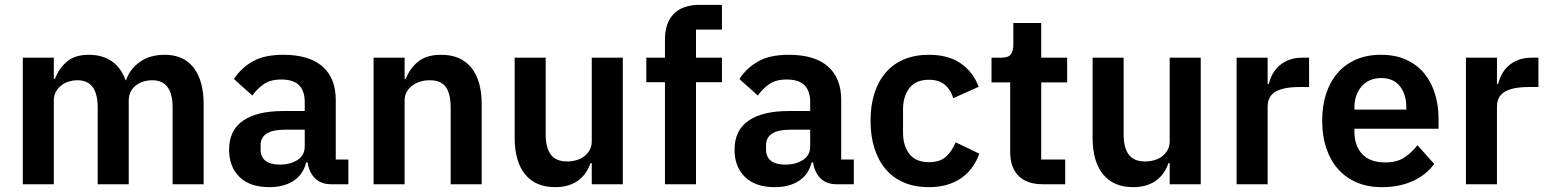

<svg xmlns="http://www.w3.org/2000/svg" viewBox="-20 -760 6386 792"><path d="M74 0V-522H202V-435H207Q222 -476 255 -505Q288 -534 347 -534Q401 -534 440 -508Q479 -482 498 -429H500Q514 -473 555.5 -503.5Q597 -534 660 -534Q737 -534 778.5 -481Q820 -428 820 -330V0H692V-317Q692 -429 608 -429Q589 -429 571.5 -423.5Q554 -418 540.5 -407.5Q527 -397 519 -381.5Q511 -366 511 -345V0H383V-317Q383 -429 299 -429Q281 -429 263.5 -423.5Q246 -418 232.5 -407.5Q219 -397 210.5 -381.5Q202 -366 202 -345V0Z M1346 0Q1304 0 1279.5 -24.5Q1255 -49 1249 -90H1243Q1230 -39 1190 -13.5Q1150 12 1091 12Q1011 12 968 -30Q925 -72 925 -142Q925 -223 983 -262.5Q1041 -302 1148 -302H1237V-340Q1237 -384 1214 -408Q1191 -432 1140 -432Q1095 -432 1067.5 -412.5Q1040 -393 1021 -366L945 -434Q974 -479 1022 -506.5Q1070 -534 1149 -534Q1255 -534 1310 -486Q1365 -438 1365 -348V-102H1417V0ZM1134 -81Q1177 -81 1207 -100Q1237 -119 1237 -156V-225H1155Q1055 -225 1055 -161V-144Q1055 -112 1075.5 -96.5Q1096 -81 1134 -81Z M1521 0V-522H1649V-435H1654Q1670 -477 1704.5 -505.5Q1739 -534 1800 -534Q1881 -534 1924 -481Q1967 -428 1967 -330V0H1839V-317Q1839 -373 1819 -401Q1799 -429 1753 -429Q1733 -429 1714.5 -423.5Q1696 -418 1681.5 -407.5Q1667 -397 1658 -381.5Q1649 -366 1649 -345V0Z M2421 -87H2416Q2409 -67 2397.5 -49.5Q2386 -32 2368.5 -18Q2351 -4 2326.5 4Q2302 12 2270 12Q2189 12 2146 -41Q2103 -94 2103 -192V-522H2231V-205Q2231 -151 2252 -122.5Q2273 -94 2319 -94Q2338 -94 2356.5 -99Q2375 -104 2389 -114.5Q2403 -125 2412 -140.5Q2421 -156 2421 -177V-522H2549V0H2421Z M2723 -421H2646V-522H2723V-597Q2723 -666 2759.5 -703Q2796 -740 2867 -740H2958V-638H2851V-522H2958V-421H2851V0H2723Z M3431 0Q3389 0 3364.5 -24.5Q3340 -49 3334 -90H3328Q3315 -39 3275 -13.5Q3235 12 3176 12Q3096 12 3053 -30Q3010 -72 3010 -142Q3010 -223 3068 -262.5Q3126 -302 3233 -302H3322V-340Q3322 -384 3299 -408Q3276 -432 3225 -432Q3180 -432 3152.5 -412.5Q3125 -393 3106 -366L3030 -434Q3059 -479 3107 -506.5Q3155 -534 3234 -534Q3340 -534 3395 -486Q3450 -438 3450 -348V-102H3502V0ZM3219 -81Q3262 -81 3292 -100Q3322 -119 3322 -156V-225H3240Q3140 -225 3140 -161V-144Q3140 -112 3160.5 -96.5Q3181 -81 3219 -81Z M3812 12Q3754 12 3709 -7Q3664 -26 3633.5 -62Q3603 -98 3587 -148.5Q3571 -199 3571 -262Q3571 -325 3587 -375Q3603 -425 3633.5 -460.5Q3664 -496 3709 -515Q3754 -534 3812 -534Q3891 -534 3942.5 -499Q3994 -464 4017 -402L3912 -355Q3903 -388 3878.5 -409.5Q3854 -431 3812 -431Q3758 -431 3731.5 -397Q3705 -363 3705 -308V-213Q3705 -158 3731.5 -124.5Q3758 -91 3812 -91Q3858 -91 3883 -114.5Q3908 -138 3922 -173L4020 -126Q3994 -57 3941 -22.5Q3888 12 3812 12Z M4282 0Q4216 0 4181.5 -34.5Q4147 -69 4147 -133V-420H4070V-522H4110Q4139 -522 4149.5 -535.5Q4160 -549 4160 -576V-665H4275V-522H4382V-420H4275V-102H4374V0Z M4805 -87H4800Q4793 -67 4781.5 -49.5Q4770 -32 4752.5 -18Q4735 -4 4710.5 4Q4686 12 4654 12Q4573 12 4530 -41Q4487 -94 4487 -192V-522H4615V-205Q4615 -151 4636 -122.5Q4657 -94 4703 -94Q4722 -94 4740.5 -99Q4759 -104 4773 -114.5Q4787 -125 4796 -140.5Q4805 -156 4805 -177V-522H4933V0H4805Z M5081 0V-522H5209V-414H5214Q5219 -435 5229.5 -454.5Q5240 -474 5257 -489Q5274 -504 5297.5 -513Q5321 -522 5352 -522H5380V-401H5340Q5275 -401 5242 -382Q5209 -363 5209 -320V0Z M5680 12Q5622 12 5576.5 -7.5Q5531 -27 5499.5 -62.5Q5468 -98 5451 -148.5Q5434 -199 5434 -262Q5434 -324 5450.5 -374Q5467 -424 5498 -459.5Q5529 -495 5574 -514.5Q5619 -534 5676 -534Q5737 -534 5782 -513Q5827 -492 5856 -456Q5885 -420 5899.5 -372.5Q5914 -325 5914 -271V-229H5567V-216Q5567 -159 5599 -124.5Q5631 -90 5694 -90Q5742 -90 5772.5 -110Q5803 -130 5827 -161L5896 -84Q5864 -39 5808.5 -13.5Q5753 12 5680 12ZM5678 -438Q5627 -438 5597 -404Q5567 -370 5567 -316V-308H5781V-317Q5781 -371 5754.5 -404.5Q5728 -438 5678 -438Z M6027 0V-522H6155V-414H6160Q6165 -435 6175.5 -454.5Q6186 -474 6203 -489Q6220 -504 6243.5 -513Q6267 -522 6298 -522H6326V-401H6286Q6221 -401 6188 -382Q6155 -363 6155 -320V0Z"/></svg>

Font: IBM Plex Sans KR SemiBold
Style: Regular
Weight: 600
Designer: Mike Abbink; Paul van der Laan; Pieter van Rosmalen; Wujin Sim; Chorong Kim; Dohee Lee;
Foundry: Sandoll Inc.
Version: Version 1.000